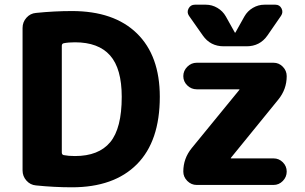

<svg xmlns="http://www.w3.org/2000/svg" viewBox="-20 -787 1298 817"><path d="M1105 -767H1152Q1170 -767 1178 -751Q1186 -735 1176 -720L1118 -636Q1086 -590 1029 -590H932Q875 -590 843 -636L784 -720Q774 -735 782.5 -751Q791 -767 809 -767H856Q882 -767 905 -753.5Q928 -740 941 -717L979 -649Q979 -648 980 -648Q982 -648 982 -649L1020 -717Q1033 -740 1056 -753.5Q1079 -767 1105 -767ZM796 -157 998 -404Q999 -405 999 -406Q999 -407 998 -407H817Q794 -407 777 -423.5Q760 -440 760 -463Q760 -486 777 -503Q794 -520 817 -520H1144Q1167 -520 1183.5 -503Q1200 -486 1200 -463Q1200 -407 1164 -363L963 -116Q962 -115 962 -114Q962 -113 963 -113H1144Q1167 -113 1183.5 -96.5Q1200 -80 1200 -57Q1200 -34 1183.5 -17Q1167 0 1144 0H817Q794 0 777 -17Q760 -34 760 -57Q760 -113 796 -157ZM243 -592V-138Q243 -129 251 -127Q271 -123 299 -123Q400 -123 449 -182Q498 -241 498 -375Q498 -495 448.5 -551Q399 -607 299 -607Q271 -607 251 -603Q243 -601 243 -592ZM133 2Q109 0 92.5 -18.5Q76 -37 76 -62V-668Q76 -693 92.5 -711.5Q109 -730 133 -732Q211 -740 286 -740Q465 -740 562.5 -645Q660 -550 660 -375Q660 -186 562.5 -88Q465 10 286 10Q211 10 133 2Z"/></svg>

Font: Rounded Mplus 1c ExtraBold
Style: Regular
Weight: 800
Version: Version 1.059.20150529